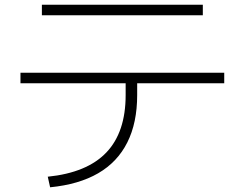

<svg xmlns="http://www.w3.org/2000/svg" viewBox="-20 -758 1040 816"><path d="M183 -7Q350 -24 432 -110Q514 -196 514 -354V-404H67V-449H933V-404H563V-354Q563 -236 521 -152.5Q479 -69 397 -21.5Q315 26 193 38ZM158 -693V-738H842V-693Z"/></svg>

Font: M PLUS 1 Light
Style: Regular
Weight: 300
Designer: Coji Morishita
Foundry: UNDERFOREST DESIGN
Version: Version 1.001